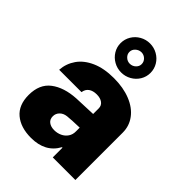

<svg xmlns="http://www.w3.org/2000/svg" viewBox="-233 -919 1038 1038"><g transform="rotate(45 286.0 -400.0)"><path d="M219.7 -315.4 343.8 -320.3V-363.3Q343.8 -384.8 327.1 -397Q310.5 -409.2 283.2 -409.2Q254.4 -409.2 236.8 -396.5Q219.2 -383.8 215.8 -359.4H44.9Q48.3 -409.2 76.4 -449.5Q104.5 -489.7 157.7 -513.4Q210.9 -537.1 286.1 -537.1Q358.9 -537.1 413.8 -514.9Q468.8 -492.7 498.5 -452.9Q528.3 -413.1 528.3 -362.3V0H355.5V-74.2H351.6Q306.6 8.8 197.3 8.8Q118.2 8.8 71.3 -30.5Q24.4 -69.8 24.4 -146.5Q24.4 -229 77.6 -269.5Q130.9 -310.1 219.7 -315.4ZM256.8 -109.4Q280.3 -109.4 300.5 -118.9Q320.8 -128.4 333 -146.5Q345.2 -164.6 344.7 -188.5V-216.8Q286.6 -215.3 252.9 -211.9Q228 -209 213.1 -193.8Q198.2 -178.7 198.2 -157.2Q198.2 -134.3 214.4 -121.8Q230.5 -109.4 256.8 -109.4ZM177.7 -696.3Q177.7 -726.6 193.1 -752.2Q208.5 -777.8 234.9 -792.7Q261.2 -807.6 292 -807.6Q322.8 -807.6 349.1 -792.7Q375.5 -777.8 390.9 -752.2Q406.2 -726.6 406.2 -696.3Q406.2 -666.5 390.9 -641.1Q375.5 -615.7 349.1 -600.8Q322.8 -585.9 292 -585.9Q261.2 -585.9 234.9 -600.8Q208.5 -615.7 193.1 -641.1Q177.7 -666.5 177.7 -696.3ZM338.9 -696.3Q338.9 -714.8 325.2 -728Q311.5 -741.2 292 -741.2Q272.9 -740.2 259 -727.3Q245.1 -714.4 245.1 -696.3Q245.1 -678.7 259 -665.5Q272.9 -652.3 292 -652.3Q311.5 -652.8 325.2 -665.8Q338.9 -678.7 338.9 -696.3Z"/></g></svg>

Font: Pretendard GOV Black
Style: Regular
Weight: 900
Designer: Base glyphs from Inter by Rasmus Andersson; Hangeul glyphs from Noto Sans CJK(Source Han Sans) by Jang Soo-young and Kan
Foundry: Kil Hyung-jin
Version: Version 1.309